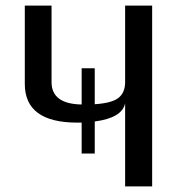

<svg xmlns="http://www.w3.org/2000/svg" viewBox="-20 -669 650 689"><path d="M273 -118V-229H257Q69 -229 69 -368V-649H165V-374Q165 -296 273 -294V-424H320V-295Q382 -299 405.5 -318Q429 -337 429 -374V-649H526V0H429V-298Q418 -246 320 -233V-118Z"/></svg>

Font: Play
Style: Regular
Weight: 400
Designer: Jonas Hecksher
Foundry: Jonas Hecksher, Playtypeª, e-types AS
Version: Version 1.002